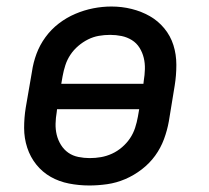

<svg xmlns="http://www.w3.org/2000/svg" viewBox="-20 -561 640 589"><path d="M254 8Q222 8 191.5 2Q161 -4 135.5 -18.5Q110 -33 91.5 -56Q73 -79 63.5 -108Q54 -137 54 -168.5Q54 -200 59 -231L78 -341Q82 -369 92 -396Q102 -423 119.5 -447Q137 -471 160.5 -489Q184 -507 211 -518.5Q238 -530 266 -535.5Q294 -541 322 -541Q354 -541 384 -533.5Q414 -526 439.5 -511.5Q465 -497 484 -474Q503 -451 512 -422.5Q521 -394 521 -362Q521 -330 516 -299L498 -189Q493 -161 483 -134Q473 -107 456 -83.5Q439 -60 415 -41.5Q391 -23 364 -11.5Q337 0 309 4Q281 8 254 8ZM420 -304 421 -313Q424 -331 424.5 -349Q425 -367 421 -383.5Q417 -400 408 -414.5Q399 -429 384.5 -438Q370 -447 353 -450.5Q336 -454 318 -454Q300 -454 283 -451Q266 -448 250 -440Q234 -432 220 -420Q206 -408 196 -393Q186 -378 180.5 -361Q175 -344 172 -327L168 -304ZM255 -76Q273 -76 290 -79Q307 -82 323.5 -89.5Q340 -97 354.5 -109.5Q369 -122 379 -137Q389 -152 394.5 -169Q400 -186 403 -203L407 -226H155L154 -217Q151 -200 150.5 -182Q150 -164 154 -147.5Q158 -131 167 -116.5Q176 -102 189.5 -92.5Q203 -83 220.5 -79.5Q238 -76 255 -76Z"/></svg>

Font: Iosevka Curly MdExObl
Style: Regular
Weight: 500
Width: 7
Italic angle: -9°
Monospace: yes
Designer: Belleve Invis
Foundry: Belleve Invis
Version: Version 11.1.0; ttfautohint (v1.8.3)